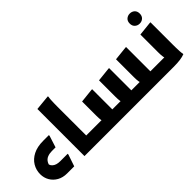

<svg xmlns="http://www.w3.org/2000/svg" viewBox="20 -1453 2140 2140"><g transform="rotate(-45 1089.5 -383.5)"><path d="M33 -206.2Q33 -271.2 65.5 -325.8Q98 -380.4 162.1 -413.2Q226.3 -446 321.1 -446H409.9V-434.7L365.9 -296.7H306.4Q269.1 -296.7 237.4 -284Q205.6 -271.3 187.7 -239Q169.7 -206.7 171.2 -148.9L122.6 -210L180.3 -253.7Q166.9 -210.9 199 -180.8Q231 -150.7 294.1 -150.7H410.8V-139.4L363.5 0H251.5Q186.2 0 137 -27.6Q87.9 -55.3 60.4 -102.2Q33 -149 33 -206.2Z M667.7 0V-148.7H831V-20L811 0ZM525.2 -742.4 706.4 -760 709.2 -752Q705.2 -734 703.7 -707Q702.2 -680 701.7 -652Q701.2 -624 701.2 -604V0H525.2Z M811 0V-128.7L831 -148.7H1014.1L955.3 -120.9Q943.9 -132.2 940.2 -158.2Q936.6 -184.1 936.6 -222V-449.2L1101.8 -466.8H1112.6V-75.6L1041 -148.7H1314.1L1255.3 -120.9Q1243.9 -133.4 1240.3 -159.4Q1236.6 -185.3 1236.6 -222V-482.4L1401.8 -500H1412.6V-75.6L1341 -148.7H1615.6L1557.1 -122.1Q1545.1 -135.2 1540.9 -163.7Q1536.6 -192.2 1536.6 -232.8V-514.4L1701.8 -532H1712.6V-75.6L1641 -148.7H1831.2V-20L1825.2 0Z M1798 0V-128.7L1818 -148.7H2003.2L1944.7 -122.1Q1933 -134 1928.3 -164.1Q1923.6 -194.1 1923.6 -235.6V-517.2L2088.8 -534.8H2099.6V-186Q2099.6 -166 2100.1 -136.5Q2100.6 -107 2102.1 -78.5Q2103.6 -50 2107.6 -32V-24Q2077.6 -12 2034.9 -6Q1992.2 0 1929.2 0ZM2005.1 -608.4Q1972.3 -608.4 1949.1 -629.4Q1925.9 -650.3 1925.9 -687.6Q1925.9 -725.6 1949.1 -746.2Q1972.3 -766.8 2005.1 -766.8Q2038.6 -766.8 2061.5 -746.2Q2084.3 -725.6 2084.3 -687.6Q2084.3 -650.3 2061.5 -629.4Q2038.6 -608.4 2005.1 -608.4Z"/></g></svg>

Font: Kufam
Style: Italic
Weight: 400
Italic angle: -11°
Designer: Artur Schmal
Foundry: Original Type
Version: Version 1.301; ttfautohint (v1.8.3)